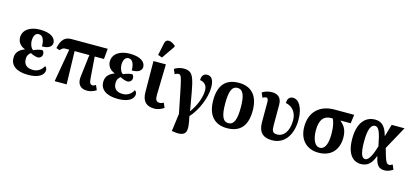

<svg xmlns="http://www.w3.org/2000/svg" viewBox="-77 -1442 4930 2287"><g transform="rotate(15 2387.5 -298.5)"><path d="M264 10C400 10 458 -44 458 -99C458 -120 447 -135 434 -144C410 -94 362 -62 306 -62C230 -62 189 -97 189 -167C189 -213 209 -233 231 -250C257 -233 300 -221 322 -221C354 -222 375 -248 375 -275C375 -298 365 -313 355 -319C324 -319 281 -306 247 -290C222 -304 201 -347 201 -396C201 -447 219 -492 264 -492C316 -492 337 -434 337 -361C425 -359 459 -397 459 -436C459 -492 405 -548 265 -548C142 -548 57 -490 57 -397C57 -342 91 -296 147 -277V-272C93 -252 44 -217 44 -141C44 -52 115 10 264 10Z M590 0H738L727 -407H909L876 -136C864 -40 907 10 991 10C1030 10 1064 -2 1103 -25L1078 -83C1058 -71 1046 -68 1037 -68C1008 -68 998 -93 994 -151L975 -407H1089L1101 -536H654C579 -536 532 -500 508 -386L551 -372C579 -401 587 -407 616 -407H661Z M1371 10C1507 10 1565 -44 1565 -99C1565 -120 1554 -135 1541 -144C1517 -94 1469 -62 1413 -62C1337 -62 1296 -97 1296 -167C1296 -213 1316 -233 1338 -250C1364 -233 1407 -221 1429 -221C1461 -222 1482 -248 1482 -275C1482 -298 1472 -313 1462 -319C1431 -319 1388 -306 1354 -290C1329 -304 1308 -347 1308 -396C1308 -447 1326 -492 1371 -492C1423 -492 1444 -434 1444 -361C1532 -359 1566 -397 1566 -436C1566 -492 1512 -548 1372 -548C1249 -548 1164 -490 1164 -397C1164 -342 1198 -296 1254 -277V-272C1200 -252 1151 -217 1151 -141C1151 -52 1222 10 1371 10Z M1752 -603 1863 -764V-776C1814 -822 1746 -839 1732 -774L1700 -621ZM1819 9C1870 9 1912 -14 1937 -31L1912 -89C1895 -79 1882 -74 1860 -74C1822 -74 1808 -102 1809 -156L1818 -536H1665L1668 -155C1668 -41 1722 9 1819 9Z M2111 215C2291 243 2286 160 2248 -13C2339 -111 2411 -281 2411 -409C2411 -496 2384 -544 2328 -544C2292 -544 2260 -523 2260 -461C2302 -454 2349 -430 2349 -358C2349 -282 2318 -177 2241 -71C2173 -449 2174 -543 2039 -543C2002 -543 1955 -531 1924 -508L1949 -450C1967 -460 1979 -465 1993 -465C2035 -465 2034 -436 2121 -6L2092 212Z M2715 10C2876 10 2960 -82 2960 -270C2960 -458 2868 -549 2718 -549C2557 -549 2473 -458 2473 -270C2473 -82 2565 10 2715 10ZM2717 -52C2646 -52 2621 -127 2621 -270C2621 -413 2645 -486 2716 -486C2787 -486 2813 -413 2813 -270C2813 -127 2788 -52 2717 -52Z M3272 10C3436 10 3515 -135 3515 -306C3515 -452 3459 -544 3386 -544C3345 -544 3318 -519 3318 -461C3373 -452 3454 -408 3454 -281C3454 -141 3387 -72 3316 -72C3256 -72 3246 -99 3246 -174V-421C3246 -522 3182 -543 3126 -543C3075 -543 3034 -527 3007 -508L3032 -450C3047 -459 3063 -465 3075 -465C3091 -465 3102 -453 3102 -416V-170C3102 -29 3174 10 3272 10Z M3843 10C4007 10 4086 -97 4086 -240C4086 -348 4040 -391 3999 -428H4126L4140 -536H3896C3723 -536 3602 -434 3602 -247C3602 -88 3696 10 3843 10ZM3843 -51C3788 -51 3747 -122 3747 -242C3747 -378 3801 -428 3885 -428H3905C3920 -396 3938 -348 3938 -247C3938 -126 3910 -51 3843 -51Z M4367 10C4457 10 4500 -47 4531 -130H4535C4558 -13 4597 10 4660 10C4701 10 4735 -9 4761 -25L4737 -83C4721 -74 4707 -68 4695 -68C4659 -68 4646 -107 4605 -252L4761 -536H4602L4560 -389H4556C4525 -512 4467 -546 4398 -546C4277 -546 4191 -452 4191 -257C4191 -65 4270 10 4367 10ZM4403 -60C4365 -60 4336 -98 4336 -264C4336 -413 4368 -474 4415 -474C4463 -474 4486 -408 4516 -248C4491 -164 4453 -60 4403 -60Z"/></g></svg>

Font: Noto Serif SemiCondensed
Style: Bold
Weight: 700
Width: 4
Designer: Monotype Design Team
Foundry: Monotype Imaging Inc.
Version: Version 2.015